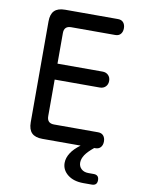

<svg xmlns="http://www.w3.org/2000/svg" viewBox="-100 -798 799 1069"><g transform="rotate(10 300.0 -263.5)"><path d="M190 -427H445Q465 -427 477.5 -414.5Q490 -402 490 -382Q490 -362 477.5 -349.5Q465 -337 445 -337H190V-130Q190 -110 200 -100Q210 -90 230 -90H479Q499 -90 509.5 -77.5Q520 -65 520 -45Q520 -25 509.5 -12.5Q499 0 479 0H473Q440 27 425 49Q410 72 410 93Q410 115 425 129Q440 143 465 143H495Q510 143 517.5 150.5Q525 158 525 173Q525 188 517.5 195.5Q510 203 495 203H447Q392 203 358.5 176.5Q325 150 325 110Q325 81 344 52Q360 27 396 0H180Q139 0 119.5 -19.5Q100 -39 100 -80V-650Q100 -691 119.5 -710.5Q139 -730 180 -730H479Q499 -730 509.5 -717.5Q520 -705 520 -685Q520 -665 509.5 -652.5Q499 -640 479 -640H230Q210 -640 200 -630Q190 -620 190 -600Z"/></g></svg>

Font: Maple Mono Normal
Style: Regular
Weight: 400
Monospace: yes
Designer: subframe7536
Version: Version 7.000